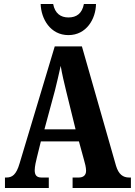

<svg xmlns="http://www.w3.org/2000/svg" viewBox="-20 -948 680 968"><path d="M325 -771C416 -771 463 -853 464 -928H403C394 -880 366 -860 325 -860C286 -860 257 -880 248 -928H185C187 -853 234 -771 325 -771ZM5 0H226V-53H189C163 -53 155 -67 155 -90C155 -109 162 -138 166 -154L186 -235H378L404 -140C408 -127 414 -104 414 -87C414 -62 397 -53 377 -53H346V0H640V-53H631C600 -53 578 -69 565 -112L393 -714H256L79 -125C62 -66 41 -53 12 -53H5ZM204 -296 257 -492C267 -532 277 -575 286 -616C293 -574 303 -532 314 -487L361 -296Z"/></svg>

Font: Noto Serif Hebrew ExtraCondensed ExtraBold
Style: Regular
Weight: 800
Width: 2
Designer: Monotype Design Team
Foundry: Monotype Imaging Inc.
Version: Version 2.004